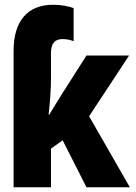

<svg xmlns="http://www.w3.org/2000/svg" viewBox="-20 -786 570 806"><path d="M37 -571Q37 -667 80 -716.5Q123 -766 203 -766Q230 -766 253 -761.5Q276 -757 289 -752V-613Q280 -617 267.5 -619.5Q255 -622 242 -622Q194 -622 194 -564V-456Q194 -421 191 -380Q188 -339 184 -305H187Q201 -328 214.5 -350Q228 -372 243 -396L343 -553H522L354 -298L525 0H343L243 -197L194 -162V0H37Z"/></svg>

Font: Noto Sans Mono Condensed Black
Style: Regular
Weight: 900
Width: 3
Designer: Monotype Design Team
Foundry: Monotype Imaging Inc.
Version: Version 2.014